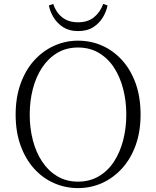

<svg xmlns="http://www.w3.org/2000/svg" viewBox="-20 -947 799 982"><path d="M230 -919 252 -927Q266 -884 298 -858.5Q330 -833 379 -833Q429 -833 460.5 -858.5Q492 -884 508 -927L530 -919Q524 -888 506 -858Q488 -828 457 -808Q426 -788 379 -788Q334 -788 303 -808Q272 -828 254 -858Q236 -888 230 -919ZM379 15Q314 15 256 -10.5Q198 -36 154 -85Q110 -134 85 -203.5Q60 -273 60 -361Q60 -448 85 -518Q110 -588 154 -637Q198 -686 256 -712.5Q314 -739 379 -739Q445 -739 502.5 -713.5Q560 -688 604.5 -639Q649 -590 674 -520Q699 -450 699 -361Q699 -274 674 -204.5Q649 -135 604.5 -86Q560 -37 502.5 -11Q445 15 379 15ZM379 -18Q439 -18 485.5 -45.5Q532 -73 563 -120.5Q594 -168 610 -230Q626 -292 626 -361Q626 -430 610 -492Q594 -554 563 -601.5Q532 -649 485.5 -676.5Q439 -704 379 -704Q319 -704 273 -676.5Q227 -649 195.5 -601.5Q164 -554 148 -492Q132 -430 132 -361Q132 -292 148 -230Q164 -168 195.5 -120.5Q227 -73 273 -45.5Q319 -18 379 -18Z"/></svg>

Font: Noto Serif HK ExtraLight
Style: Regular
Weight: 200
Designer: Ryoko NISHIZUKA 西塚涼子 (kana & ideographs); Frank Grießhammer (Latin, Greek & Cyrillic); Wenlong ZHANG 张文龙 (bopomofo); San
Foundry: Adobe
Version: Version 2.002-H1;hotconv 1.1.0;makeotfexe 2.6.0